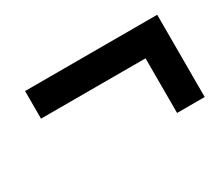

<svg xmlns="http://www.w3.org/2000/svg" viewBox="-61 -540 652 560"><g transform="rotate(-30 265.0 -260.5)"><path d="M498 -399H53V-306H405V-122H498Z"/></g></svg>

Font: Noto Sans SemiCondensed SemiBold
Style: Italic
Weight: 600
Width: 4
Italic angle: -12°
Designer: Monotype Design Team
Foundry: Monotype Imaging Inc.
Version: Version 2.013